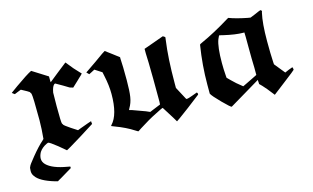

<svg xmlns="http://www.w3.org/2000/svg" viewBox="-82 -699 1815 1114"><g transform="rotate(-15 825.5 -142.0)"><path d="M8 90Q8 68 13 63Q13 57 50 12Q91 -38 120 -63L128 -71L129 -85Q133 -120 134 -182Q134 -325 129 -342Q129 -343 128 -344Q124 -352 121.5 -354.5Q119 -357 108 -363Q102 -366 97 -369L75 -381Q68 -379 54.5 -373Q41 -367 35 -365Q21 -374 20 -377Q20 -378 60 -406Q132 -457 161 -471Q182 -458 207 -442L253 -413V-396Q253 -378 254 -378L309 -422Q364 -466 365 -466Q365 -467 366.5 -465.5Q368 -464 370.5 -461Q373 -458 376 -454Q403 -419 426 -396L441 -380L438 -377Q438 -376 433 -371.5Q428 -367 419.5 -359Q411 -351 404 -344L372 -314Q353 -319 352 -320Q349 -322 319 -340Q289 -358 277 -364Q273 -364 269 -360Q258 -349 252 -316Q251 -306 251 -235Q251 -136 255 -129Q258 -126 260 -121Q264 -115 298 -92Q334 -68 335 -68L356 -76Q378 -84 400 -92L421 -99Q422 -99 422 -90L423 -82L334 -26Q246 28 243 28L200 -8Q156 -43 148 -43L138 -39Q109 -25 94 -2Q83 18 83 36Q83 56 99 72Q133 106 221 121Q235 124 237 124V129L238 133L193 160Q183 166 170.5 173.5Q158 181 152 184L146 188L130 184Q42 158 18 121Q8 108 8 90Z M903 31Q903 29 843 -66Q838 -66 794 -43Q751 -22 690 17Q673 29 671 29Q664 25 656 20Q610 -10 548 -33L528 -41Q525 -42 530 -47Q577 -97 577 -221Q577 -272 564 -332L559 -356L517 -383Q510 -379 494 -371L482 -365L468 -379L535 -425Q600 -472 603 -472Q603 -471 642 -443L680 -414V-404Q683 -365 683 -275Q683 -211 677.5 -176Q672 -141 655 -113Q650 -104 652 -104Q653 -104 667 -100Q691 -92 744 -72L767 -62L833 -89L834 -106Q834 -266 832 -340Q832 -364 830 -396V-424L889 -445L950 -467Q952 -467 958 -463Q964 -459 964 -457Q964 -456 962 -442Q947 -335 947 -187V-158Q965 -123 988 -81L993 -80Q1000 -80 1027 -90L1057 -101Q1064 -94 1061 -87Q1025 -59 983 -27Q904 32 903 31Z M1128 -129Q1128 -245 1147 -363Q1147 -367 1162 -373Q1242 -409 1333 -465L1345 -472Q1387 -456 1453 -443L1471 -440L1503 -453Q1534 -467 1537 -467L1539 -466Q1541 -464 1542.5 -462.5Q1544 -461 1545 -461L1542 -451Q1528 -390 1528 -283Q1528 -207 1531 -155L1532 -143L1583 -80L1606 -90L1630 -99Q1634 -95 1634 -83Q1634 -81 1561 -25L1491 29Q1451 -23 1434 -40L1419 -55V-61Q1419 -63 1418.5 -67.5Q1418 -72 1418 -74V-80L1326 -25Q1234 29 1232 31Q1227 33 1181 -13.5Q1135 -60 1128 -75ZM1289 -383Q1272 -388 1269 -388Q1267 -388 1258 -367Q1242 -325 1242 -228Q1242 -191 1245 -152L1246 -139L1265 -120Q1293 -92 1317 -74L1327 -66L1352 -78Q1386 -95 1397 -100L1417 -110V-152Q1416 -164 1415.5 -210Q1415 -256 1415 -275Q1415 -358 1414 -361V-366H1407Q1362 -366 1289 -383Z"/></g></svg>

Font: KaTeX_Fraktur
Style: Bold
Weight: 700
Version: Version 1.1; ttfautohint (v1.3)